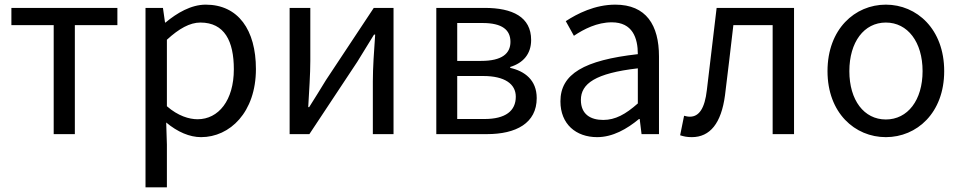

<svg xmlns="http://www.w3.org/2000/svg" viewBox="-20 -577 4134 826"><path d="M211 0H302V-469H485V-543H29V-469H211Z M606 229H698V45L695 -50C744 -9 796 13 845 13C969 13 1081 -94 1081 -280C1081 -448 1005 -557 865 -557C802 -557 741 -521 692 -480H690L681 -543H606ZM830 -64C794 -64 746 -78 698 -120V-406C750 -454 797 -480 842 -480C946 -480 986 -400 986 -279C986 -145 920 -64 830 -64Z M1226 0H1311L1517 -311C1537 -344 1568 -394 1589 -428H1594C1589 -357 1584 -285 1584 -227V0H1673V-543H1588L1382 -232C1362 -199 1331 -149 1310 -116H1306C1310 -186 1315 -259 1315 -316V-543H1226Z M1857 0H2075C2200 0 2289 -47 2289 -155C2289 -233 2237 -271 2175 -285V-289C2231 -306 2265 -345 2265 -405C2265 -504 2185 -543 2065 -543H1857ZM1947 -315V-478H2056C2141 -478 2176 -448 2176 -397C2176 -347 2140 -315 2050 -315ZM1947 -65V-250H2059C2151 -250 2199 -216 2199 -161C2199 -100 2155 -65 2064 -65Z M2549 13C2616 13 2677 -22 2729 -65H2732L2740 0H2815V-334C2815 -469 2760 -557 2627 -557C2539 -557 2463 -518 2414 -486L2449 -423C2492 -452 2549 -481 2612 -481C2701 -481 2724 -414 2724 -344C2493 -318 2391 -259 2391 -141C2391 -43 2458 13 2549 13ZM2575 -61C2521 -61 2479 -85 2479 -147C2479 -217 2541 -262 2724 -283V-132C2671 -85 2627 -61 2575 -61Z M2956 13C3035 13 3083 -47 3099 -167C3112 -268 3123 -369 3135 -469H3304V0H3396V-543H3063C3049 -426 3035 -308 3021 -190C3012 -110 2987 -75 2948 -75C2938 -75 2931 -77 2923 -79L2906 5C2922 10 2935 13 2956 13Z M3791 13C3924 13 4042 -91 4042 -271C4042 -452 3924 -557 3791 -557C3658 -557 3540 -452 3540 -271C3540 -91 3658 13 3791 13ZM3791 -63C3697 -63 3634 -146 3634 -271C3634 -396 3697 -480 3791 -480C3885 -480 3949 -396 3949 -271C3949 -146 3885 -63 3791 -63Z"/></svg>

Font: Noto Sans CJK SC
Style: Regular
Weight: 400
Designer: Ryoko NISHIZUKA 西塚涼子 (kana, bopomofo & ideographs); Paul D. Hunt (Latin, Greek & Cyrillic); Sandoll Communications 산돌커뮤니
Foundry: Adobe
Version: Version 2.004;hotconv 1.0.118;makeotfexe 2.5.65603